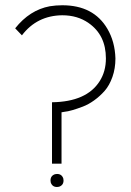

<svg xmlns="http://www.w3.org/2000/svg" viewBox="-20 -707 509 748"><path d="M39.1 -596.7Q95.7 -668 173.8 -682.6Q197.3 -686.5 222.7 -686.5Q344.7 -686.5 398.4 -594.7Q427.7 -544.9 429.7 -479.5Q429.7 -440.4 418 -407.2Q406.2 -374 387.7 -353Q369.1 -332 346.7 -315.9Q324.2 -299.8 302.2 -291.5Q280.3 -283.2 261.7 -277.8Q243.2 -272.5 231.4 -271.5L219.7 -269.5V-69.3H182.6V-308.6Q317.4 -310.5 368.2 -390.6Q392.6 -428.7 392.6 -479.5Q392.6 -570.3 325.2 -617.2Q282.2 -647.5 222.7 -647.5Q124 -646.5 65.4 -569.3ZM176.8 -3.9Q176.8 -22.5 194.3 -28.3Q199.2 -29.3 202.1 -29.3Q220.7 -29.3 226.6 -11.7Q227.5 -6.8 227.5 -3.9Q227.5 14.6 210 20.5Q205.1 21.5 202.1 21.5Q183.6 21.5 177.7 3.9Q176.8 -1 176.8 -3.9Z"/></svg>

Font: Post No Bills Colombo Light
Style: Regular
Weight: 300
Designer: Kosala Senevirathne, Siva Puranthara, Lasantha Premarathna, Tharique Azeez
Foundry: Mooniak
Version: Version 1.220 ; ttfautohint (v1.6)